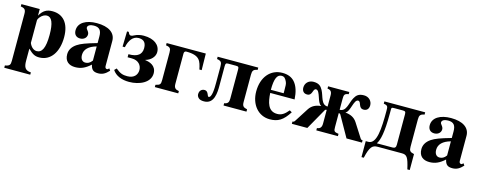

<svg xmlns="http://www.w3.org/2000/svg" viewBox="-31 -1105 4842 1941"><g transform="rotate(15 2390.0 -134.0)"><path d="M212 -461H20V-437C64 -430 75 -416 75 -372V118C75 160 67 173 19 181V205H291V181C230 178 214 146 214 79V-47C262 0 287 13 332 13C452 13 524 -94 524 -249C524 -396 454 -473 343 -473C284 -473 246 -452 212 -392ZM214 -346C214 -352 221 -366 232 -379C252 -403 277 -416 300 -416C351 -416 376 -357 376 -234C376 -96 346 -42 291 -42C258 -42 229 -69 214 -107Z M1046 -64 1036 -54C1033 -51 1030 -50 1025 -50C1011 -50 1004 -61 1004 -78V-339C1004 -425 930 -473 808 -473C695 -473 617 -427 617 -347C617 -305 641 -279 682 -279C722 -279 750 -305 750 -339C750 -353 744 -365 731 -381C722 -391 720 -398 720 -404C720 -428 749 -441 785 -441C844 -441 866 -412 866 -348V-280C750 -247 703 -229 665 -204C620 -174 598 -136 598 -92C598 -18 644 14 708 14C766 14 812 -5 867 -55C878 -4 900 14 949 14C992 14 1023 -2 1061 -43ZM866 -97C844 -66 820 -57 796 -57C766 -57 744 -80 744 -124C744 -182 786 -223 866 -245Z M1119 -311H1143C1158 -386 1196 -437 1254 -437C1291 -437 1334 -425 1334 -352C1334 -314 1319 -291 1302 -278C1278 -260 1248 -252 1196 -252V-220H1240C1311 -220 1345 -174 1345 -125C1345 -79 1315 -34 1242 -34C1195 -34 1169 -41 1119 -82L1098 -61C1132 -8 1197 17 1273 17C1383 17 1493 -34 1493 -130C1493 -214 1417 -234 1377 -238V-241C1430 -255 1472 -298 1472 -347C1472 -421 1408 -473 1299 -473C1266 -473 1231 -466 1199 -449C1188 -443 1181 -440 1171 -440C1158 -440 1151 -447 1141 -471H1123Z M1732 -402C1732 -421 1742 -429 1756 -429C1900 -429 1911 -370 1929 -288H1953L1950 -461H1540V-437C1584 -431 1593 -418 1593 -376V-88C1593 -42 1586 -35 1540 -24V0H1785V-24C1750 -29 1732 -42 1732 -85Z M2074 -461V-437C2118 -430 2127 -416 2127 -372V-204C2127 -141 2125 -45 2090 -45C2075 -45 2076 -102 2035 -102C2005 -102 1981 -83 1981 -44C1981 -30 1988 -15 2001 -4C2014 7 2033 11 2057 11C2165 11 2167 -114 2167 -184V-387C2167 -416 2173 -421 2196 -421H2275C2303 -421 2307 -416 2307 -387V-84C2307 -47 2296 -29 2259 -24V0H2499V-24C2458 -33 2446 -45 2446 -87V-372C2446 -415 2456 -430 2499 -437V-461Z M2919 -126C2878 -77 2847 -58 2804 -58C2706 -58 2688 -150 2682 -245H2937C2933 -319 2915 -382 2878 -423C2849 -455 2808 -473 2750 -473C2625 -473 2541 -373 2541 -224C2541 -87 2624 14 2745 14C2830 14 2883 -17 2943 -112ZM2680 -277C2680 -397 2704 -442 2750 -442C2779 -442 2791 -425 2805 -395C2814 -376 2814 -355 2814 -303V-277Z M3278 -262C3208 -262 3207 -350 3175 -409C3156 -443 3135 -467 3077 -467C3025 -467 2991 -430 2991 -385C2991 -354 3006 -326 3045 -326C3104 -326 3085 -400 3121 -400C3166 -400 3168 -271 3213 -252V-250C3160 -245 3119 -226 3091 -183L2999 -39C2991 -26 2985 -24 2974 -24V0H3136L3257 -214C3263 -225 3266 -227 3278 -227V-84C3278 -45 3263 -27 3230 -24V0H3456V-24C3409 -31 3404 -37 3404 -84V-227C3415 -227 3419 -225 3425 -214L3546 0H3708V-24C3697 -24 3691 -26 3683 -39L3591 -183C3563 -226 3522 -245 3469 -250V-252C3514 -271 3516 -400 3561 -400C3597 -400 3578 -326 3637 -326C3676 -326 3691 -354 3691 -385C3691 -429 3657 -467 3605 -467C3547 -467 3526 -443 3507 -409C3475 -350 3474 -262 3404 -262V-376C3404 -419 3409 -432 3452 -438V-461H3230V-437C3264 -434 3278 -417 3278 -379Z M3741 -24V143H3765C3793 19 3820 0 3873 0H4124C4177 0 4193 19 4221 143H4246V-24C4203 -33 4193 -45 4193 -87V-372C4193 -415 4203 -430 4246 -437V-461H3819V-437C3863 -430 3864 -419 3864 -375C3864 -185 3856 -24 3767 -24ZM3904 -393C3904 -419 3904 -421 3939 -421H4020C4048 -421 4054 -416 4054 -387V-70C4054 -44 4045 -32 4019 -32H3856V-34C3883 -76 3904 -154 3904 -358Z M4753 -64 4743 -54C4740 -51 4737 -50 4732 -50C4718 -50 4711 -61 4711 -78V-339C4711 -425 4637 -473 4515 -473C4402 -473 4324 -427 4324 -347C4324 -305 4348 -279 4389 -279C4429 -279 4457 -305 4457 -339C4457 -353 4451 -365 4438 -381C4429 -391 4427 -398 4427 -404C4427 -428 4456 -441 4492 -441C4551 -441 4573 -412 4573 -348V-280C4457 -247 4410 -229 4372 -204C4327 -174 4305 -136 4305 -92C4305 -18 4351 14 4415 14C4473 14 4519 -5 4574 -55C4585 -4 4607 14 4656 14C4699 14 4730 -2 4768 -43ZM4573 -97C4551 -66 4527 -57 4503 -57C4473 -57 4451 -80 4451 -124C4451 -182 4493 -223 4573 -245Z"/></g></svg>

Font: XITS
Style: Bold
Weight: 700
Designer: MicroPress Inc., with final additions and corrections provided by Coen Hoffman, Elsevier (retired)
Version: Version 1.107